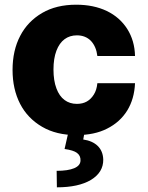

<svg xmlns="http://www.w3.org/2000/svg" viewBox="-20 -573 637 829"><path d="M309.6 10.3Q223.1 10.3 162.1 -25.4Q99.1 -62 66.9 -124.5Q34.2 -188 34.2 -271Q34.2 -355.5 67.4 -418.5Q99.6 -480.5 162.1 -517.1Q223.1 -552.7 309.1 -552.7Q384.3 -552.7 441.4 -525.4Q497.1 -498.5 529.3 -448.2Q561.5 -397.5 563 -331.1H400.4Q395.5 -372.1 372.6 -396.5Q349.1 -420.4 312 -420.4Q281.2 -420.4 258.8 -403.8Q236.3 -387.2 223.6 -354Q210.9 -320.3 210.9 -272.9Q210.9 -225.1 223.6 -191.4Q235.8 -158.2 258.8 -141.1Q281.2 -124.5 312 -124.5Q336.9 -124.5 355 -134.8Q373 -145 385.3 -165Q397.5 -184.1 400.4 -213.9H563Q560.1 -146 529.3 -95.7Q498 -45.4 442.4 -17.6Q388.2 10.3 309.6 10.3ZM258.8 70.3 275.4 -2.9H345.2L339.4 29.3Q379.4 35.2 401.9 57.1Q424.8 79.6 425.8 116.2Q426.3 170.9 373 203.6Q319.3 235.8 225.6 235.8L224.6 164.6Q273.4 164.6 300.3 153.3Q327.1 142.1 327.6 120.1Q328.6 99.1 312 86.9Q296.9 75.7 258.8 70.3Z"/></svg>

Font: My Font
Style: Regular
Weight: 500
Designer: Rasmus Andersson
Foundry: rsms
Version: Version 0.001